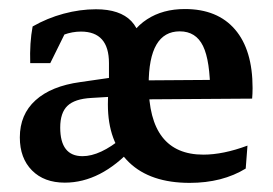

<svg xmlns="http://www.w3.org/2000/svg" viewBox="-20 -397 604 425"><path d="M399.9 7.8Q313 7.8 265.9 -37.4Q218.8 -82.5 218.8 -166Q218.8 -223.6 236.3 -265.6L254.9 -289.1Q270.5 -331.5 305.4 -354.2Q340.3 -377 389.2 -377Q461.4 -377 500.2 -331.8Q539.1 -286.6 539.1 -202.1Q539.1 -195.8 538.8 -189.2Q538.6 -182.6 538.1 -178.7L445.3 -189Q445.3 -262.7 429.4 -295.2Q413.6 -327.6 377.9 -327.6Q309.1 -327.6 309.1 -210Q309.1 -54.7 430.2 -54.7Q474.1 -54.7 527.8 -74.7L523.9 -23.9Q498.5 -8.3 467.3 -0.2Q436 7.8 399.9 7.8ZM220.7 -158.7 221.2 -214.8V-257.3Q221.2 -327.1 159.2 -327.1Q120.6 -327.1 83 -298.8L46.9 -257.3Q45.4 -302.2 52.2 -338.4Q84.5 -356.9 120.8 -366.7Q157.2 -376.5 192.4 -376.5Q245.6 -376.5 270.8 -350.1Q295.9 -323.7 295.9 -267.1V-162.6ZM46.9 -257.3 53.2 -313.5 132.8 -341.3 91.3 -257.3ZM123.5 7.3Q77.6 7.3 50.8 -19.8Q23.9 -46.9 23.9 -92.8Q23.9 -143.6 58.6 -175Q93.3 -206.5 157.7 -215.3L242.2 -227.5L247.6 -184.1L182.1 -180.2Q145.5 -178.2 129.4 -162.8Q113.3 -147.5 113.3 -114.7Q113.3 -51.3 162.6 -51.3Q201.7 -51.3 251 -92.3L273.9 -69.8Q203.1 7.3 123.5 7.3ZM257.8 -176.8V-218.8L530.3 -220.7L538.1 -178.7Z"/></svg>

Font: Markazi Text Medium
Style: Regular
Weight: 500
Designer: Borna Izadpanah (Arabic designer), Fiona Ross (Arabic design director) and Florian Runge (Latin designer)
Foundry: Borna Izadpanah and Florian Runge
Version: Version 1.001